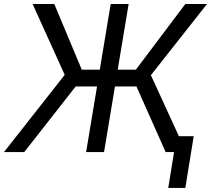

<svg xmlns="http://www.w3.org/2000/svg" viewBox="-38 -747 1037 943"><path d="M593.8 -727.3H505.7L452.1 -404.8H363.6L228.7 -727.3H122.2L279.8 -379.3L-18.5 0H81L333.8 -322.4H438.6L384.9 0H473L526.6 -322.4H632.1L775.6 0H816.8L788.4 176.1H872.2L913.4 -78.1H840.6L703.1 -377.8L978.7 -727.3H872.2L629.3 -404.8H540.1Z"/></svg>

Font: Magic Ui Pro
Style: Italic
Weight: 400
Italic angle: -9.39999°
Designer: Stefan Endress, Andreas Faust
Version: Version 1.000;FEAKit 1.0